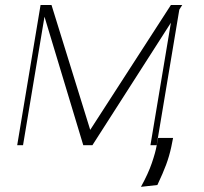

<svg xmlns="http://www.w3.org/2000/svg" viewBox="-20 -565 793 747"><path d="M331 -59.7 644.9 -545.5H688.9L677.6 -527.3L589.5 0H565.3L644.9 -476.6L339.5 0H304L153.1 -500L69.6 0H46.9L137.8 -545.5H180.4ZM653.4 -28.4 646.3 7.1Q638.5 43 626.4 75.6Q614.3 108.3 592.3 154.8L528.4 161.9Q556.8 110.4 570.8 69.2Q584.9 28.1 589.5 1.4L595.2 -28.4Z"/></svg>

Font: Inter UI Thin
Style: Italic
Weight: 100
Italic angle: -9.39999°
Designer: Rasmus Andersson
Foundry: rsms
Version: 3.2;8d6f07862